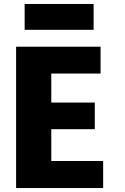

<svg xmlns="http://www.w3.org/2000/svg" viewBox="-20 -935 631 966"><path d="M499 11H61V-700H486V-565H238V-419H457V-285H238V-125H499ZM451 -785H104V-915H451Z"/></svg>

Font: Repo
Style: ExtraBold
Weight: 800
Designer: Stefan Peev
Foundry: Context Ltd
Version: Version 001.000